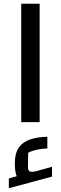

<svg xmlns="http://www.w3.org/2000/svg" viewBox="-20 -650 325 1022"><path d="M93 0V-630H191V0ZM173 261 257 238V290L27 352V300L69 288Q64 276 61.5 260Q59 244 59 220Q59 165 80.5 135Q102 105 141 92Q180 79 232 78V140Q205 141 178.5 146.5Q152 152 130 163L129 241Q129 258 139 262.5Q149 267 173 261Z"/></svg>

Font: Changa Medium
Style: Regular
Weight: 500
Designer: Eduardo Rodriguez Tunni
Foundry: Eduardo Rodriguez Tunni
Version: Version 3.003